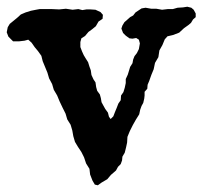

<svg xmlns="http://www.w3.org/2000/svg" viewBox="-43 -519 617 571"><path d="M501 -497 514 -499 526 -496 533 -490 539 -479V-468L531 -461L525 -451L518 -445L504 -435L490 -422L472 -415L455 -411L447 -402L440 -385L431 -369L428 -349L418 -332L414 -313L407 -296L401 -279L396 -267L395 -255L387 -246V-235L386 -226L383 -213L378 -204L374 -193L371 -179L361 -163L352 -147L343 -129L336 -112L335 -95L332 -81L328 -65L321 -53L320 -42L316 -31L308 -23L302 -12L287 1L276 14L259 24L248 32L239 30L232 18L225 0L223 -17L213 -33L207 -51L199 -67L189 -82L180 -97L175 -114L172 -131L167 -148L157 -164L152 -181L143 -199L134 -218L127 -235L117 -252L112 -269L103 -286L98 -303L84 -337L80 -353L70 -367L60 -379L51 -392L41 -401L30 -398L13 -396H-4L-18 -410L-23 -423L-20 -438L-14 -448L8 -466L19 -476L33 -482L49 -487L64 -490L75 -492H111L133 -491L153 -493L173 -490L190 -492L202 -489L214 -491H226L241 -490L256 -483L263 -475L262 -463L250 -455L242 -441L231 -432L220 -424L210 -412L199 -405L196 -394V-379L201 -366L206 -355L212 -345L219 -334L223 -321L227 -310L229 -296L235 -283L241 -274L243 -260L246 -249L254 -238L257 -227L259 -215L265 -204L270 -195L278 -184L281 -172L286 -165L294 -173L299 -186L304 -198L309 -211L316 -221L317 -235L324 -245L328 -258L331 -272V-284L337 -297L341 -310L344 -320L351 -331L353 -342L357 -352L364 -361L370 -373L373 -390L370 -401L362 -406L351 -404L342 -405L331 -413L323 -421L318 -434L321 -443L327 -453L335 -460L344 -468L353 -473L360 -482L378 -494L390 -496L407 -493H422L439 -490L456 -492H471L485 -496Z"/></svg>

Font: Tagesschrift
Style: Regular
Weight: 400
Designer: Yanone
Version: Version 2.000; ttfautohint (v1.8.4.7-5d5b)